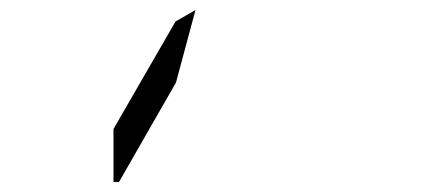

<svg xmlns="http://www.w3.org/2000/svg" viewBox="-20 -472 856 384"><path d="M371 -452 332 -307 218 -108H207V-214L331 -429Z"/></svg>

Font: DSEG14 Modern Mini
Style: Light
Weight: 300
Designer: Keshikan(Twitter:@keshinomi_88pro)
Version: Version 0.46